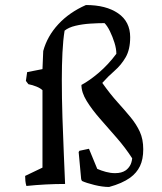

<svg xmlns="http://www.w3.org/2000/svg" viewBox="-20 -732 644 764"><path d="M414 12Q388 12 355.5 4Q323 -4 306 -12L303 -19L293 -127L296 -132L334 -140Q342 -120 350.5 -100Q359 -80 367 -60Q383 -53 401.5 -48Q420 -43 438 -43Q464 -43 480 -54Q490 -61 497 -72.5Q504 -84 506 -102Q479 -144 444.5 -183.5Q410 -223 378 -259.5Q346 -296 325 -330Q304 -364 304 -394Q336 -411 373.5 -443Q411 -475 443 -518Q443 -538 435.5 -562Q428 -586 417.5 -607.5Q407 -629 396 -640Q370 -640 339 -638Q308 -636 280.5 -629.5Q253 -623 237 -610Q231 -573 228.5 -522.5Q226 -472 226 -416Q226 -341 228.5 -264Q231 -187 234 -118.5Q237 -50 239 0Q201 0 162 2Q123 4 85 8Q82 -2 81 -12Q80 -22 80 -32L149 -65V-373Q141 -381 125 -387.5Q109 -394 93 -397L83 -410L88 -445L149 -457Q150 -475 150.5 -493Q151 -511 152 -529Q168 -588 212 -635.5Q256 -683 322 -712Q402 -712 450 -679Q498 -646 498 -584Q498 -535 480 -504Q462 -473 436 -450.5Q410 -428 387 -402Q419 -357 448 -325Q477 -293 500 -265Q523 -237 536.5 -207.5Q550 -178 550 -138Q550 -98 537 -71Q524 -44 498 -25Q466 -2 414 12Z"/></svg>

Font: Labrada
Style: Regular
Weight: 400
Designer: Mercedes Jáuregui
Foundry: Omnibus-Type Team
Version: Version 1.000; ttfautohint (v1.8.4.7-5d5b)